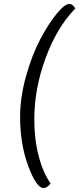

<svg xmlns="http://www.w3.org/2000/svg" viewBox="-20 -751 402 974"><path d="M237 180Q218 203 201 203Q165 203 123.5 92Q82 -19 82 -158Q82 -258 112.5 -366Q143 -474 184 -551.5Q225 -629 266.5 -680Q308 -731 332 -731Q349 -731 362 -708Q269 -613 211.5 -457Q154 -301 154 -146Q154 -44 176.5 41.5Q199 127 237 180Z"/></svg>

Font: Overlock
Style: Italic
Weight: 400
Designer: Dario Muhafara
Foundry: Dario Manuel Muhafara
Version: Version 1.001